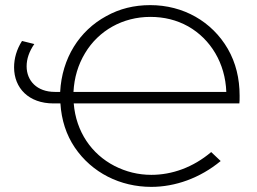

<svg xmlns="http://www.w3.org/2000/svg" viewBox="-20 -725 1002 750"><path d="M35 -462C35 -381 92 -321 189 -321H216C220 -256 239 -198 272 -149C339 -50 450 5 571 5C664 5 761 -29 842 -96L805 -131C734 -71 652 -42 571 -42C520 -42 472 -54 427 -77C338 -123 277 -210 268 -321H915C916 -327 916 -337 916 -351C916 -419 901 -480 870 -534C808 -641 696 -705 567 -705C504 -705 447 -691 395 -662C290 -605 222 -498 215 -366H194C125 -366 84 -409 84 -466C84 -495 94 -524 114 -553L66 -565C45 -532 35 -497 35 -462ZM312 -517C365 -606 460 -659 567 -659C621 -659 670 -647 715 -622C803 -572 860 -478 864 -366H267C270 -422 285 -472 312 -517Z"/></svg>

Font: Montserrat Light
Style: Regular
Weight: 300
Designer: Julieta Ulanovsky
Foundry: Julieta Ulanovsky
Version: Version 7.200